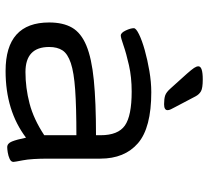

<svg xmlns="http://www.w3.org/2000/svg" viewBox="-50 -708 764 705"><g transform="rotate(90 332.5 -356.0)"><path d="M241 6Q63 6 63 -154Q63 -205 82 -238Q101 -271 147.5 -290.5Q194 -310 274.5 -318Q355 -326 477 -326V-343Q477 -407 441.5 -432Q406 -457 317 -457Q264 -457 220 -447Q176 -437 147.5 -427Q119 -417 111 -417Q101 -417 92.5 -435Q84 -453 84 -465Q84 -473 106.5 -484Q129 -495 164.5 -505Q200 -515 241 -522Q282 -529 319 -529Q450 -529 506.5 -480Q563 -431 563 -342V-152Q563 -89 569 -58Q575 -27 575 -23Q575 -14 564 -9Q553 -4 540.5 -2Q528 0 521 0Q507 0 500 -17.5Q493 -35 486 -69Q387 6 241 6ZM245 -67Q303 -67 360.5 -82Q418 -97 477 -136V-254Q374 -254 310 -249.5Q246 -245 212 -233.5Q178 -222 165.5 -203Q153 -184 153 -154Q153 -67 245 -67ZM363 -576Q343 -576 331 -580Q319 -584 305 -600L251 -660Q236 -677 230 -686Q224 -695 224 -702Q224 -718 272 -718Q304 -718 315.5 -711.5Q327 -705 334 -692L374 -616Q379 -607 382 -600.5Q385 -594 385 -589Q385 -576 363 -576Z"/></g></svg>

Font: Asap Expanded
Style: Regular
Weight: 400
Width: 7
Designer: Pablo Cosgaya
Foundry: Omnibus-Type
Version: Version 3.001; ttfautohint (v1.8.4.7-5d5b)